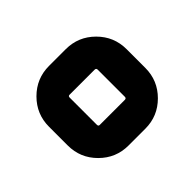

<svg xmlns="http://www.w3.org/2000/svg" viewBox="-88 -845 616 616"><g transform="rotate(45 219.5 -537.0)"><path d="M183 -713H268Q325 -713 365.5 -672.5Q406 -632 406 -575V-499Q406 -442 365.5 -401.5Q325 -361 268 -361H183Q126 -361 85.5 -401.5Q45 -442 45 -499V-575Q45 -632 85.5 -672.5Q126 -713 183 -713ZM164 -474H287Q294 -474 294 -480V-594Q294 -601 287 -601H164Q157 -601 157 -594V-480Q157 -474 164 -474Z"/></g></svg>

Font: Orbitron
Style: Bold
Weight: 700
Designer: Matt McInerney
Foundry: Matt McInerney
Version: Version 001.001